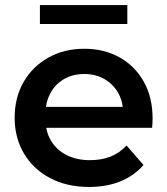

<svg xmlns="http://www.w3.org/2000/svg" viewBox="-20 -733 662 760"><path d="M333 7Q244 7 177.5 -28.5Q111 -64 74.5 -126Q38 -188 38 -267Q38 -347 73.5 -408.5Q109 -470 171.5 -505Q234 -540 314 -540Q392 -540 453 -506Q514 -472 549 -410Q584 -348 584 -264Q584 -256 583.5 -246Q583 -236 582 -227H163Q168 -199 182 -176Q204 -139 244 -119Q284 -99 336 -99Q381 -99 417 -113Q453 -127 481 -157L548 -80Q512 -38 457.5 -15.5Q403 7 333 7ZM162 -310H466Q462 -340 448 -365Q428 -400 393.5 -420Q359 -440 314 -440Q268 -440 233.5 -420Q199 -400 180 -365Q166 -340 162 -310ZM138 -638V-713H484V-638Z"/></svg>

Font: Montserrat Thin SemiBold
Style: Regular
Weight: 600
Version: Version 9.000